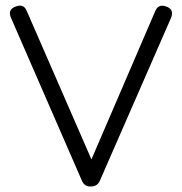

<svg xmlns="http://www.w3.org/2000/svg" viewBox="-20 -675 659 695"><path d="M306 0Q285 0 276 -22L20 -610Q6 -642 39 -652Q66 -662 77 -635L311 -98L542 -635Q553 -661 580 -652Q612 -642 599 -610L342 -22Q333 0 310 0Z"/></svg>

Font: Jura Medium
Style: Regular
Weight: 500
Designer: Daniel Johnson, Alexei Vanyashin
Foundry: Daniel Johnson
Version: Version 5.103